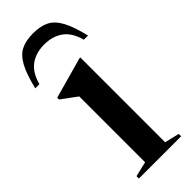

<svg xmlns="http://www.w3.org/2000/svg" viewBox="-257 -767 797 797"><g transform="rotate(-45 141.0 -368.5)"><path d="M208.5 -527.5V-29.5L273 -14V0H25V-14L91 -29.5V-416Q82.5 -422.5 64 -436Q45.5 -449.5 22.5 -466.5V-477L204 -527.5ZM140.5 -671.5Q91.5 -671.5 58 -647.2Q24.5 -623 10 -569H-14.5Q1.5 -635 21 -671.5Q40.5 -708 68.8 -722.5Q97 -737 140.5 -737Q184 -737 212.2 -722.5Q240.5 -708 260 -671.5Q279.5 -635 295.5 -569H271Q256.5 -623 223 -647.2Q189.5 -671.5 140.5 -671.5Z"/></g></svg>

Font: Newsreader Display Medium
Style: Regular
Weight: 500
Designer: Hugues Gentile
Foundry: Production Type
Version: Version 1.001